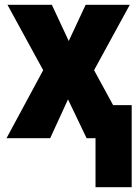

<svg xmlns="http://www.w3.org/2000/svg" viewBox="-20 -573 570 796"><path d="M7 0 159 -282 11 -553H195L265 -403L335 -553H518L370 -282L449 -137H526V203H376V0H339L262 -161L188 0Z"/></svg>

Font: Noto Sans Mono Condensed Black
Style: Regular
Weight: 900
Width: 3
Designer: Monotype Design Team
Foundry: Monotype Imaging Inc.
Version: Version 2.014